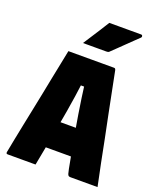

<svg xmlns="http://www.w3.org/2000/svg" viewBox="-168 -1041 937 1141"><g transform="rotate(20 300.0 -470.5)"><path d="M143 -287H314Q331 -287 348.5 -287Q366 -287 383 -287L426 -296L452 -117H153Q150 -117 147.5 -118.5Q145 -120 143.5 -122.5Q142 -125 142 -128ZM198 0Q154 0 110 0Q66 0 21 0Q19 0 16.5 -1Q14 -2 13 -5Q12 -8 13 -13Q20 -52 29.5 -98Q39 -144 49 -195Q59 -246 70.5 -300Q82 -354 92.5 -408Q103 -462 113.5 -514Q124 -566 133.5 -613Q143 -660 151 -700Q226 -700 297 -700Q368 -700 440 -700Q443 -700 445 -699Q447 -698 448.5 -695.5Q450 -693 451 -689Q464 -625 477 -558.5Q490 -492 504 -423.5Q518 -355 532.5 -284Q547 -213 561 -140Q568 -105 575.5 -70.5Q583 -36 590 0Q545 0 501.5 0Q458 0 419 0Q412 0 407.5 -2.5Q403 -5 400 -14Q397 -23 393 -44Q382 -103 371.5 -158Q361 -213 352 -265Q343 -317 335 -366.5Q327 -416 320 -464.5Q313 -513 307 -561L334 -534H266L294 -561Q288 -511 280.5 -462Q273 -413 264.5 -361Q256 -309 245.5 -253Q235 -197 223.5 -134.5Q212 -72 198 0ZM322 -941Q361 -941 393 -941Q425 -941 456.5 -941Q488 -941 524 -941Q530 -941 532 -935Q534 -929 530 -924Q510 -905 493.5 -889Q477 -873 460.5 -857Q444 -841 425.5 -823Q407 -805 383 -782Q380 -778 375 -776.5Q370 -775 362 -775Q335 -775 310 -775Q285 -775 262 -775Q239 -775 216 -775Q234 -803 251.5 -830Q269 -857 287 -885Q305 -913 322 -941Z"/></g></svg>

Font: Recursive Monospace Black
Style: Regular
Weight: 900
Version: Version 1.047